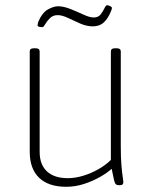

<svg xmlns="http://www.w3.org/2000/svg" viewBox="-20 -710 597 736"><path d="M234 6Q166 6 130 -28.5Q94 -63 94 -128V-513Q94 -519 98 -522Q102 -525 111 -525H115Q124 -525 128 -522Q132 -519 132 -513V-128Q132 -79 160 -53Q188 -27 240 -27Q268 -27 298 -36Q328 -45 356.5 -61Q385 -77 405 -97V-513Q405 -519 409 -522Q413 -525 422 -525H426Q435 -525 439 -522Q443 -519 443 -513V-150Q443 -106 445.5 -76.5Q448 -47 450.5 -31.5Q453 -16 453 -12Q453 -9 452 -6.5Q451 -4 449 -2.5Q447 -1 444 -0.5Q441 0 437 0Q429 0 424.5 -3.5Q420 -7 417 -20.5Q414 -34 408 -63Q392 -48 364 -32Q336 -16 302.5 -5Q269 6 234 6ZM143 -606Q139 -606 134.5 -606.5Q130 -607 127 -608.5Q124 -610 124 -613Q124 -616 125 -619.5Q126 -623 127 -627Q142 -662 164 -674Q186 -686 202 -686Q224 -686 250 -675.5Q276 -665 300 -654Q324 -643 339 -643Q357 -643 366 -655Q375 -667 380.5 -678.5Q386 -690 390 -690Q396 -690 402.5 -686.5Q409 -683 409 -680Q409 -677 407 -671Q405 -665 398 -651Q386 -629 371.5 -619Q357 -609 335 -609Q312 -609 287 -620Q262 -631 240 -641.5Q218 -652 201 -652Q183 -652 171.5 -640.5Q160 -629 153.5 -617.5Q147 -606 143 -606Z"/></svg>

Font: Asap Thin
Style: Regular
Weight: 250
Designer: Pablo Cosgaya
Foundry: Omnibus-Type
Version: Version 3.001